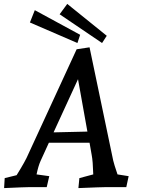

<svg xmlns="http://www.w3.org/2000/svg" viewBox="-20 -957 731 982"><path d="M4 -46 65 -61Q111 -135 124 -167L372 -705L438 -715L559 -136Q563 -118 581 -65L638 -56L626 0H524Q501 0 381 5L386 -46L457 -65Q455 -134 449 -164L438 -227H230L188 -135Q176 -109 167 -65L232 -56L219 0H132Q111 0 1 5ZM427 -284 379 -552 254 -280ZM285 -884 324 -937 526 -774 502 -737ZM133 -842 158 -905 390 -779 376 -737Z"/></svg>

Font: Andada Pro Medium
Style: Italic
Weight: 500
Italic angle: -7°
Designer: Carolina Giovagnoli
Foundry: Huerta Tipografica
Version: Version 3.005; ttfautohint (v1.8.4)